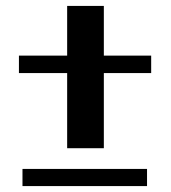

<svg xmlns="http://www.w3.org/2000/svg" viewBox="-20 -629 577 649"><path d="M44 -382H207V-128H331V-382H491V-441H331V-609H207V-441H44ZM56 0H477V-58H56Z"/></svg>

Font: Aerodynamic
Style: Regular
Weight: 500
Designer: Google
Version: Version 2.000980; 2014